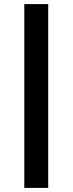

<svg xmlns="http://www.w3.org/2000/svg" viewBox="-20 -758 355 940"><path d="M99 162V-738H216V162Z"/></svg>

Font: REM Medium SemiBold
Style: Regular
Weight: 600
Version: Version 1.005;gftools[0.9.28]